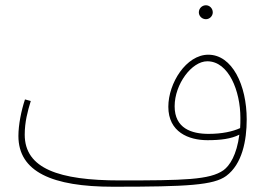

<svg xmlns="http://www.w3.org/2000/svg" viewBox="-20 -689 1013 730"><path d="M763 -616C777 -616 789 -628 789 -642C789 -657 777 -669 763 -669C748 -669 736 -657 736 -642C736 -628 748 -616 763 -616ZM410 21C694 21 792 15 840 -20C901 -65 918 -155 918 -235C918 -365 863 -481 772 -481C688 -481 620 -373 620 -283C620 -187 697 -156 769 -156C818 -156 859 -161 890 -177C880 -99 853 -59 830 -42C778 -5 679 -3 436 -3C204 -3 74 -48 74 -177C74 -225 85 -266 97 -305L75 -311C61 -269 50 -215 50 -172C50 -36 178 21 410 21ZM644 -285C644 -369 709 -456 768 -456C850 -456 894 -342 894 -241C894 -227 894 -214 893 -202C865 -189 824 -180 773 -180C708 -180 644 -201 644 -285Z"/></svg>

Font: Noto Sans Arabic Thin
Style: Regular
Weight: 100
Designer: Monotype Design Team, Nadine Chahine, Nizar Qandah and Khaled Hosny
Foundry: Monotype Imaging Inc.
Version: Version 2.012